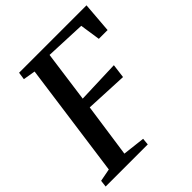

<svg xmlns="http://www.w3.org/2000/svg" viewBox="-207 -875 1007 1007"><g transform="rotate(-45 296.5 -371.5)"><path d="M-3.5 0 1 -38 71.5 -51.5 159.5 -690 91.5 -701.5 97.5 -743H597.5L584 -573H519L502 -686.5L276.5 -696L237.5 -411L477 -419.5L467 -341.5L231 -352.5L188 -52.5L312.5 -38L309 0Z"/></g></svg>

Font: Merriweather 36pt Medium
Style: Italic
Weight: 500
Italic angle: -7.8°
Version: Version 2.101